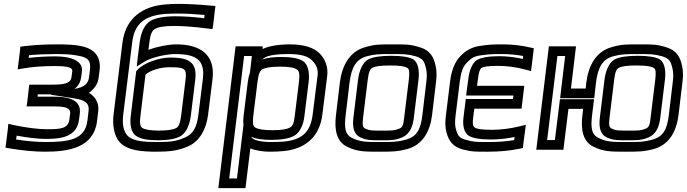

<svg xmlns="http://www.w3.org/2000/svg" viewBox="-20 -748 3545 991"><path d="M489 -346 494 -385C504 -468 454 -501 389 -512C362 -517 322 -519 274 -519C215 -519 159 -516 108 -510L85 -507L83 -485L75 -420L71 -390L101 -395C147 -403 199 -407 261 -407C336 -407 355 -398 353 -380L349 -350C345 -314 302 -311 244 -311H156H131L128 -286L121 -224L117 -199H142H247C304 -199 346 -196 342 -162L338 -131C332 -84 292 -81 224 -81C177 -81 121 -88 53 -102L23 -109L20 -78L11 -7L8 14L29 18C98 29 159 35 210 35C331 35 464 17 481 -124L487 -174C492 -214 474 -248 439 -269C465 -287 485 -313 489 -346ZM243 -261V-259L364 -240C424 -231 442 -212 437 -174L431 -124C419 -27 334 -15 216 -15C172 -15 122 -19 63 -28L66 -48C124 -37 175 -31 218 -31C288 -31 377 -38 388 -131L392 -162C402 -243 312 -249 254 -249H174L175 -261H238C240 -261 241 -261 243 -261ZM439 -346C435 -313 407 -296 369 -290L364 -289C382 -302 395 -321 399 -350L403 -380C409 -431 352 -457 267 -457C216 -457 169 -454 128 -449L130 -463C173 -467 219 -469 268 -469C315 -469 350 -467 374 -462H375C431 -453 451 -440 444 -385L439 -346Z M890 -519C849 -519 790 -507 746 -491L751 -529C756 -572 765 -590 779 -598C797 -609 828 -614 877 -614C924 -614 981 -610 1050 -601L1077 -598L1081 -626L1089 -694L1092 -717L1069 -719C1001 -725 946 -728 904 -728C877 -728 853 -727 833 -725C719 -716 628 -657 612 -527L566 -156C559 -98 571 -43 598 -14C637 29 712 35 786 35C855 35 899 30 952 7C1010 -19 1045 -81 1054 -156L1077 -340C1092 -465 1015 -519 890 -519ZM884 -469C994 -469 1039 -438 1027 -340L1004 -156C996 -91 977 -57 936 -39C891 -18 858 -15 792 -15C720 -15 665 -19 637 -49C618 -71 610 -106 616 -156L662 -527C674 -631 731 -667 831 -676C850 -677 872 -678 898 -678C934 -678 979 -676 1036 -671L1034 -654C976 -661 925 -664 884 -664C829 -664 785 -656 758 -641C727 -623 707 -581 701 -529L691 -452L686 -405L728 -431C759 -450 834 -469 884 -469ZM854 -401C931 -401 945 -396 938 -339L915 -151C910 -111 902 -95 891 -88C875 -79 848 -74 801 -74C754 -74 728 -79 714 -88C703 -96 700 -112 705 -151L731 -363C756 -385 808 -401 854 -401ZM860 -451C802 -451 722 -424 689 -387L683 -380L682 -372L655 -151C649 -104 657 -64 682 -47C703 -31 743 -24 795 -24C846 -24 888 -31 913 -46C941 -63 959 -103 965 -151L988 -339C999 -431 947 -451 860 -451Z M1371 35C1398 35 1422 34 1441 32C1549 23 1630 -37 1644 -158L1669 -357C1674 -400 1660 -442 1630 -472C1600 -503 1546 -519 1478 -519C1419 -519 1370 -511 1335 -495L1336 -509H1311H1221H1196L1193 -484L1110 198L1107 223H1132H1222H1247L1250 198L1272 18C1302 30 1342 35 1371 35ZM1501 -147C1497 -111 1490 -97 1477 -90C1461 -81 1434 -76 1386 -76C1339 -76 1312 -81 1297 -90C1286 -97 1283 -111 1287 -147L1309 -325C1314 -366 1321 -382 1334 -390C1350 -399 1378 -404 1426 -404C1473 -404 1499 -399 1513 -389C1524 -382 1528 -366 1523 -325L1501 -147ZM1270 -373C1265 -358 1261 -342 1259 -325L1237 -147C1235 -132 1235 -117 1237 -104L1228 -31L1203 173H1163L1240 -459H1280L1277 -432L1270 -373ZM1551 -147 1573 -325C1579 -374 1570 -415 1545 -432C1524 -447 1483 -454 1432 -454C1393 -454 1359 -450 1334 -441C1351 -460 1392 -469 1472 -469C1533 -469 1570 -458 1592 -435C1615 -411 1623 -389 1619 -357L1594 -158C1582 -61 1535 -26 1443 -17C1425 -16 1403 -15 1377 -15C1333 -15 1284 -23 1277 -42C1300 -31 1336 -26 1380 -26C1432 -26 1474 -33 1498 -47C1527 -63 1546 -102 1551 -147Z M2230 -321C2235 -355 2234 -386 2228 -410C2218 -457 2197 -489 2147 -504C2098 -520 2069 -519 2007 -519C1944 -519 1916 -520 1863 -504C1785 -482 1745 -410 1734 -321L1714 -153C1705 -78 1717 -17 1771 9C1823 35 1862 35 1939 35C2000 35 2031 35 2083 21C2159 0 2199 -66 2210 -153L2230 -321ZM2180 -321 2160 -153C2151 -77 2129 -42 2075 -27C2031 -15 2006 -15 1945 -15C1868 -15 1840 -15 1797 -36C1762 -53 1756 -86 1764 -153L1784 -321C1794 -400 1817 -441 1871 -457C1916 -469 1937 -469 2001 -469C2064 -469 2085 -469 2127 -457C2162 -446 2170 -433 2179 -394C2184 -374 2184 -351 2180 -321ZM2066 -140C2062 -103 2058 -91 2041 -84C2015 -73 2000 -74 1952 -74C1904 -74 1889 -73 1866 -84C1851 -91 1850 -103 1854 -140L1878 -336C1883 -377 1890 -392 1901 -397C1915 -406 1944 -410 1993 -410C2043 -410 2070 -406 2083 -397C2092 -392 2095 -377 2090 -336L2066 -140ZM2116 -140 2140 -336C2146 -385 2138 -425 2114 -441C2093 -454 2053 -460 1999 -460C1946 -460 1904 -454 1880 -441C1852 -425 1834 -385 1828 -336L1804 -140C1799 -97 1803 -56 1840 -39C1873 -23 1899 -24 1946 -24C1993 -24 2018 -23 2056 -39C2096 -56 2111 -97 2116 -140Z M2681 -4 2690 -72 2694 -104 2662 -96C2612 -84 2565 -78 2520 -78C2468 -78 2441 -82 2430 -90C2421 -97 2418 -108 2422 -139L2428 -187H2647H2672L2675 -212L2683 -280L2686 -305H2661H2442L2447 -339C2451 -377 2457 -391 2465 -397C2475 -404 2501 -408 2550 -408C2596 -408 2642 -402 2691 -389L2721 -381L2725 -413L2733 -479L2735 -499L2716 -503C2670 -514 2622 -519 2575 -519C2523 -519 2503 -518 2457 -511C2410 -504 2383 -485 2357 -459C2326 -428 2309 -379 2303 -326L2281 -148C2277 -116 2278 -86 2285 -63C2297 -19 2318 9 2367 23C2415 36 2438 35 2497 35C2557 35 2612 30 2659 20L2679 16L2681 -4ZM2634 -25C2595 -18 2552 -15 2503 -15C2443 -15 2427 -14 2386 -26C2351 -35 2343 -46 2333 -82C2328 -99 2328 -120 2331 -148L2353 -326C2359 -374 2369 -405 2390 -425C2413 -448 2425 -457 2459 -462C2502 -468 2518 -469 2569 -469C2607 -469 2643 -466 2680 -459L2679 -444C2637 -453 2596 -458 2556 -458C2503 -458 2461 -451 2440 -437C2417 -421 2402 -384 2397 -339L2389 -280L2386 -255H2411H2630L2628 -237H2409H2384L2381 -212L2372 -139C2367 -99 2376 -64 2397 -49C2417 -35 2458 -28 2513 -28C2553 -28 2594 -32 2636 -41L2634 -25Z M2891 0 2914 -186H2990L2986 -153C2977 -78 2989 -17 3043 9C3095 35 3134 35 3211 35C3272 35 3303 35 3355 21C3431 0 3471 -66 3482 -153L3502 -321C3507 -355 3506 -386 3500 -410C3490 -457 3469 -489 3419 -504C3370 -520 3341 -519 3279 -519C3216 -519 3188 -520 3135 -504C3057 -482 3017 -410 3006 -321L3003 -291H2927L2950 -484L2953 -509H2928H2838H2813L2810 -484L2751 0L2748 25H2773H2863H2888L2891 0ZM2844 -25H2804L2857 -459H2897L2874 -266L2871 -241H2896H3022H3047L3050 -266L3056 -321C3066 -400 3089 -441 3143 -457C3188 -469 3209 -469 3273 -469C3336 -469 3357 -469 3399 -457C3434 -446 3442 -433 3451 -394C3456 -374 3456 -351 3452 -321L3432 -153C3423 -77 3401 -42 3347 -27C3303 -15 3278 -15 3217 -15C3140 -15 3112 -15 3069 -36C3034 -53 3028 -86 3036 -153L3043 -211L3046 -236H3021H2895H2870L2867 -211L2844 -25ZM3338 -140C3334 -103 3330 -91 3313 -84C3287 -73 3272 -74 3224 -74C3176 -74 3161 -73 3138 -84C3123 -91 3122 -103 3126 -140L3150 -336C3155 -377 3162 -392 3173 -397C3187 -406 3216 -410 3265 -410C3315 -410 3342 -406 3355 -397C3364 -392 3367 -377 3362 -336L3338 -140ZM3388 -140 3412 -336C3418 -385 3410 -425 3386 -441C3365 -454 3325 -460 3271 -460C3218 -460 3176 -454 3152 -441C3124 -425 3106 -385 3100 -336L3076 -140C3071 -97 3075 -56 3112 -39C3145 -23 3171 -24 3218 -24C3265 -24 3290 -23 3328 -39C3368 -56 3383 -97 3388 -140Z"/></svg>

Font: Gamestation Text Outline
Style: Italic
Weight: 400
Designer: Jonas Hecksher
Foundry: Jonas Hecksher, Playtypeª, e-types AS
Version: Version 1.003